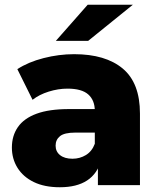

<svg xmlns="http://www.w3.org/2000/svg" viewBox="-20 -779 668 808"><path d="M392 0V-101L379 -126V-312Q379 -357 351.5 -381.5Q324 -406 264 -406Q225 -406 185 -393.5Q145 -381 117 -359L53 -488Q99 -518 163.5 -534.5Q228 -551 292 -551Q424 -551 496.5 -490.5Q569 -430 569 -301V0ZM232 9Q167 9 122 -13Q77 -35 53.5 -73Q30 -111 30 -158Q30 -208 55.5 -244.5Q81 -281 134 -300.5Q187 -320 271 -320H399V-221H297Q251 -221 232.5 -206Q214 -191 214 -166Q214 -141 233 -126Q252 -111 285 -111Q316 -111 341.5 -126.5Q367 -142 379 -174L405 -104Q390 -48 346.5 -19.5Q303 9 232 9ZM215 -607 349 -759H539L351 -607Z"/></svg>

Font: Montserrat Thin ExtraBold
Style: Regular
Weight: 800
Version: Version 9.000